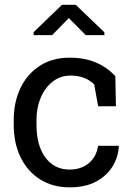

<svg xmlns="http://www.w3.org/2000/svg" viewBox="-20 -782 561 812"><path d="M274.9 10.3Q203.1 10.3 149.9 -23.2Q96.7 -56.6 67.4 -116.2Q38.1 -175.8 38.1 -253.9V-274.4Q38.1 -349.6 66.4 -409.2Q94.7 -468.8 147.9 -503.4Q201.2 -538.1 274.9 -538.1Q338.9 -538.1 387 -517.1Q435.1 -496.1 467.8 -459.5L470.2 -332.5H395L378.4 -424.8Q361.8 -441.9 336.9 -452.1Q312 -462.4 278.3 -462.4Q235.4 -462.4 202.9 -437Q170.4 -411.6 152.3 -369.1Q134.3 -326.7 134.3 -274.4V-253.9Q134.3 -167 171.9 -116Q209.5 -64.9 274.4 -64.9Q323.2 -64.9 355.5 -91.8Q387.7 -118.7 395 -165.5H481.4L482.4 -162.6Q480 -117.2 455.6 -77.6Q431.2 -38.1 386 -13.9Q340.8 10.3 274.9 10.3ZM122.1 -633.3V-646L242.2 -761.7H300.3L421.4 -645.5V-633.3H342.8L271 -705.6L200.2 -633.3Z"/></svg>

Font: Roboto Slab
Style: Regular
Weight: 400
Designer: Google
Version: Version 2.000; ttfautohint (v1.8.1.43-b0c9)